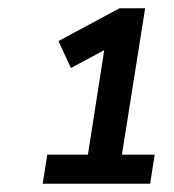

<svg xmlns="http://www.w3.org/2000/svg" viewBox="-20 -725 420 463"><path d="M83 -282 94 -352H192L236 -634H287L151 -561L121 -626L268 -705H330L274 -352H353L342 -282Z"/></svg>

Font: Nunito Sans 12pt ExtraLight 12pt SemiBold
Style: Italic
Weight: 600
Italic angle: -9°
Version: Version 3.101;gftools[0.9.27]